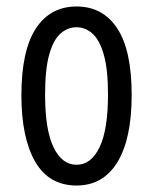

<svg xmlns="http://www.w3.org/2000/svg" viewBox="-20 -560 472 592"><path d="M216 12Q131 12 88.5 -61.5Q46 -135 46 -266Q46 -404 90.5 -472Q135 -540 216 -540Q297 -540 341.5 -472.5Q386 -405 386 -267Q386 -132 342 -60Q298 12 216 12ZM216 -52Q261 -52 287 -106Q313 -160 313 -269Q313 -346 300 -391.5Q287 -437 265 -456.5Q243 -476 216 -476Q189 -476 167 -457Q145 -438 132 -392.5Q119 -347 119 -268Q119 -160 145 -106Q171 -52 216 -52Z"/></svg>

Font: Bricolage Grotesque 10pt Condensed Light
Style: Regular
Weight: 300
Width: 3
Designer: Mathieu Triay
Foundry: Atelier Triay
Version: Version 1.000; ttfautohint (v1.8.4.7-5d5b);gftools[0.9.32]